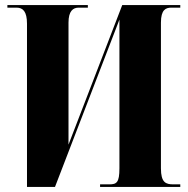

<svg xmlns="http://www.w3.org/2000/svg" viewBox="-20 -734 739 754"><path d="M86 -641V0H196L449 -657V-73C449 -17 438 -10 409 -10H373V0H688V-10H661C631 -10 612 -17 612 -73V-645C612 -696 631 -704 653 -704H688V-714H460L249 -166V-645C249 -691 267 -704 289 -704H325V-714H9V-704H45C70 -704 86 -689 86 -641Z"/></svg>

Font: Noto Serif Display ExtraCondensed Black
Style: Regular
Weight: 900
Width: 2
Designer: Monotype Design Team
Foundry: Monotype Imaging Inc.
Version: Version 2.009